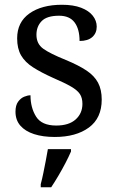

<svg xmlns="http://www.w3.org/2000/svg" viewBox="-20 -565 491 806"><path d="M210 10Q160 10 123 -2Q86 -14 65.5 -37.5Q45 -61 45 -96Q45 -123 56 -138Q67 -153 81.5 -159Q96 -165 108 -165Q108 -113 131.5 -75.5Q155 -38 216 -38Q269 -38 297.5 -63.5Q326 -89 326 -129Q326 -154 315.5 -170Q305 -186 278.5 -201.5Q252 -217 203 -238Q152 -261 118.5 -282.5Q85 -304 68.5 -332.5Q52 -361 52 -404Q52 -472 103.5 -508.5Q155 -545 240 -545Q288 -545 320.5 -532.5Q353 -520 369.5 -499Q386 -478 386 -453Q386 -426 367.5 -409.5Q349 -393 314 -393Q314 -443 293 -471Q272 -499 228 -499Q177 -499 155 -476.5Q133 -454 133 -419Q133 -381 161.5 -360.5Q190 -340 257 -313Q310 -291 343 -269Q376 -247 391.5 -218Q407 -189 407 -147Q407 -69 353 -29.5Q299 10 210 10ZM151 208Q157 186 162 161Q167 136 172 110.5Q177 85 181 61H278V71Q269 92 255 119Q241 146 225 173Q209 200 195 221H151Z"/></svg>

Font: Noto Serif Ethiopic
Style: Regular
Weight: 400
Designer: Monotype Design Team
Foundry: Monotype Imaging Inc.
Version: Version 2.102